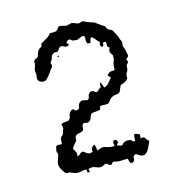

<svg xmlns="http://www.w3.org/2000/svg" viewBox="-95 -681 727 781"><g transform="rotate(-15 268.5 -290.0)"><path d="M206 -580Q212 -583 215.5 -589.5Q219 -596 226 -597Q233 -596 239 -594Q245 -592 252 -591Q257 -591 263 -593Q269 -595 274 -596Q281 -595 286.5 -592.5Q292 -590 298 -588Q305 -586 312.5 -589.5Q320 -593 326 -589Q336 -584 346 -580.5Q356 -577 366 -574Q375 -568 382.5 -562Q390 -556 399 -551Q404 -549 405.5 -544Q407 -539 411 -534Q415 -530 421 -528.5Q427 -527 430 -522Q436 -512 441 -501.5Q446 -491 449 -480Q454 -473 454 -466.5Q454 -460 452 -452Q457 -442 459 -431.5Q461 -421 463 -411Q464 -406 459.5 -402.5Q455 -399 452 -396Q454 -391 456 -386.5Q458 -382 453 -379Q446 -372 446.5 -362.5Q447 -353 442 -346Q437 -340 436.5 -332.5Q436 -325 436 -319Q425 -306 410 -303Q404 -302 401.5 -297Q399 -292 397 -286.5Q395 -281 392.5 -276Q390 -271 384 -270Q376 -267 369 -267Q362 -267 356 -262Q350 -259 346 -253Q342 -247 337 -242Q329 -239 320.5 -240Q312 -241 304 -240Q299 -239 298.5 -234Q298 -229 296 -225Q288 -223 279 -222.5Q270 -222 262 -221Q257 -219 255 -215Q253 -211 251.5 -206Q250 -201 248 -197Q246 -193 241 -191Q236 -186 229.5 -188Q223 -190 218 -190Q210 -185 210 -177.5Q210 -170 208 -163Q204 -159 199 -157.5Q194 -156 188.5 -155Q183 -154 179 -152Q175 -150 172 -145Q170 -140 170.5 -134Q171 -128 166 -124Q161 -119 156.5 -113.5Q152 -108 149 -100Q154 -92 157.5 -84Q161 -76 158 -66Q166 -67 171.5 -73Q177 -79 185 -79Q190 -76 194.5 -72Q199 -68 205 -66Q210 -64 214 -65Q218 -66 223 -68Q221 -76 225 -84Q229 -92 238 -94Q240 -87 241 -81Q242 -75 243 -68Q251 -70 257 -73Q263 -76 271 -75Q282 -72 293 -69Q304 -66 316 -68Q314 -73 313.5 -78Q313 -83 315 -88Q317 -91 320.5 -90.5Q324 -90 328 -90Q329 -87 331 -84Q333 -81 332 -78Q330 -76 328.5 -73Q327 -70 325 -68Q330 -66 335.5 -63.5Q341 -61 347 -63Q352 -71 361 -74Q370 -77 380 -75Q386 -75 390.5 -68.5Q395 -62 402 -68Q401 -79 404 -93Q411 -94 416.5 -91.5Q422 -89 427 -86Q427 -82 426.5 -78.5Q426 -75 425 -70Q430 -71 440 -71Q444 -66 447.5 -60.5Q451 -55 457 -51Q450 -37 444 -23Q438 -9 424 -1Q414 1 405.5 -4Q397 -9 389 -14Q386 -12 383 -10Q380 -8 378 -6Q379 1 377 8Q375 15 367 17Q358 17 356.5 9Q355 1 353 -4Q339 -4 325.5 -3Q312 -2 298 -6Q292 -9 289 -3.5Q286 2 281 3Q274 2 270 -2.5Q266 -7 259 -7Q254 -5 248 -1.5Q242 2 236 1Q229 0 223 -2.5Q217 -5 210 -7Q205 -8 199 -7Q193 -6 188 -5Q189 -1 191 9Q189 9 186 8.5Q183 8 181 8Q181 4 180.5 1Q180 -2 180 -5Q175 -5 170 -5Q165 -5 160 -3Q139 3 118 -8Q112 -12 103 -11Q94 -10 90 -18Q83 -27 78 -37.5Q73 -48 74 -59Q76 -68 79.5 -77Q83 -86 85 -97Q80 -104 81.5 -111.5Q83 -119 85 -127Q90 -132 96.5 -131Q103 -130 110 -130Q111 -136 111 -142Q111 -148 112 -154Q114 -159 118 -162Q122 -165 125 -170Q127 -175 128 -180Q129 -185 132 -190Q132 -195 131 -199.5Q130 -204 129 -209Q133 -212 138.5 -213Q144 -214 149 -214Q154 -214 158.5 -215Q163 -216 166 -221Q170 -225 170 -230Q170 -235 172 -240Q174 -244 177 -248Q180 -252 185 -255Q190 -257 193.5 -253.5Q197 -250 202 -247Q207 -247 212 -250.5Q217 -254 217 -260Q217 -272 230 -279Q234 -281 238 -280.5Q242 -280 246 -278.5Q250 -277 254 -276.5Q258 -276 261 -279Q266 -283 265.5 -288Q265 -293 269 -298Q271 -300 273.5 -303.5Q276 -307 281 -306Q286 -308 291 -304Q296 -300 301 -298Q307 -299 311 -304.5Q315 -310 322 -312Q323 -317 323 -322.5Q323 -328 325 -334Q329 -327 331.5 -321Q334 -315 336 -308Q348 -311 356.5 -321Q365 -331 373 -341Q369 -343 364.5 -349Q360 -355 368 -358Q373 -365 380.5 -364.5Q388 -364 396 -367Q394 -386 401 -402Q404 -407 404 -413.5Q404 -420 404 -426Q402 -430 399.5 -433Q397 -436 395 -440Q394 -445 395.5 -450Q397 -455 399 -461Q390 -463 391 -471Q392 -479 390 -486Q385 -488 379 -486Q377 -482 377 -476.5Q377 -471 370 -470Q360 -480 367 -491Q359 -498 353.5 -505.5Q348 -513 340 -519Q334 -517 332 -511Q330 -505 329 -498Q324 -498 319.5 -498.5Q315 -499 314 -504Q312 -511 313 -518Q314 -525 312 -531Q306 -534 301 -532.5Q296 -531 291.5 -528.5Q287 -526 282 -524.5Q277 -523 271 -525Q263 -524 258.5 -528Q254 -532 249 -534Q240 -533 235 -524Q237 -521 239 -518.5Q241 -516 243 -513Q240 -512 237 -510Q234 -508 229 -509Q223 -510 217.5 -513.5Q212 -517 206 -515Q201 -512 198 -507.5Q195 -503 192 -499Q187 -497 181.5 -498Q176 -499 171 -495Q163 -490 161.5 -481.5Q160 -473 154 -466Q149 -461 152.5 -455Q156 -449 152 -444Q143 -433 135 -421Q127 -409 116 -399Q107 -393 94.5 -397.5Q82 -402 81 -414Q81 -420 82.5 -426.5Q84 -433 82 -439Q80 -450 85 -461.5Q90 -473 88 -484Q90 -491 99.5 -494Q109 -497 110 -507Q113 -524 127 -532Q134 -534 134 -541Q134 -548 140 -550Q151 -556 161.5 -562Q172 -568 179 -579Q186 -579 192.5 -578.5Q199 -578 206 -580ZM379 -342Q378 -335 384 -337Q387 -345 379 -342ZM186 -482Q192 -483 191 -477Q183 -474 186 -482ZM379 -342Q387 -345 384 -337Q378 -335 379 -342Z"/></g></svg>

Font: ErikasBuero
Style: Regular
Weight: 400
Designer: Peter Wiegel
Foundry: Peter Wiegel
Version: Version 1.006